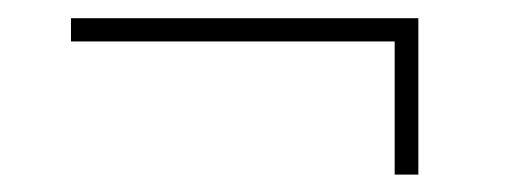

<svg xmlns="http://www.w3.org/2000/svg" viewBox="-20 -388 579 214"><path d="M446.3 -193.4H419.9V-341.8H59.1V-367.7H446.3Z"/></svg>

Font: TypoPRO Roboto Slab
Style: Thin
Weight: 250
Designer: Google
Version: Version 1.100263; 2013; ttfautohint (v0.94.20-1c74) -l 8 -r 